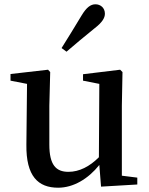

<svg xmlns="http://www.w3.org/2000/svg" viewBox="-20 -860 696 895"><path d="M290 -619C331 -654 371 -688 422 -729C457 -756 469 -777 469 -796C469 -824 448 -840 425 -840C402 -840 383 -825 361 -789C326 -730 296 -683 267 -636ZM548 -41V-367L551 -524L540 -535L367 -514V-484L443 -469L441 -127C398 -84 350 -59 299 -59C241 -59 210 -91 210 -186V-367L214 -524L204 -535L29 -515V-484L106 -469L103 -186C101 -38 158 15 251 15C322 15 391 -26 443 -91L451 10L620 0V-32Z"/></svg>

Font: Source Han Serif CN SemiBold
Style: Regular
Weight: 600
Designer: Ryoko NISHIZUKA 西塚涼子 (kana & ideographs); Frank Grießhammer (Latin, Greek & Cyrillic); Wenlong ZHANG 张文龙 (bopomofo); San
Foundry: Adobe Systems Incorporated
Version: Version 1.000;PS 1;hotconv 16.6.53;makeotf.lib2.5.65590